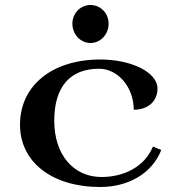

<svg xmlns="http://www.w3.org/2000/svg" viewBox="-20 -743 720 768"><path d="M269.5 -648.5C269.5 -605.7 302 -571 342 -571C382 -571 414.5 -605.7 414.5 -648.5C414.5 -689.9 382 -723 342 -723C302 -723 269.5 -689.9 269.5 -648.5ZM60 -244C60 -94.6 188.4 5 381 5C491.3 5 587.6 -47.6 625 -143L591.8 -156.8C559.2 -77.6 478.3 -35 386 -35C273.1 -35 197 -125 197 -260C197 -395.2 259.6 -468 376 -468C452.1 -468 515 -394.1 515 -304C572 -304 610 -338 610 -389C610 -453 507.4 -505 381 -505C188.4 -505 60 -400.6 60 -244Z"/></svg>

Font: Prida01
Style: Black
Weight: 900
Designer: gluk
Foundry: gluk
Version: Version 00.072